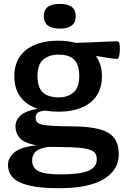

<svg xmlns="http://www.w3.org/2000/svg" viewBox="-20 -734 654 986"><path d="M280 -160.5Q243 -160.5 211.5 -166Q185.5 -163.5 174.2 -155.5Q163 -147.5 163 -129.5Q163 -117.5 168 -109Q173 -100.5 190.8 -95.5Q208.5 -90.5 246.2 -88Q284 -85.5 349.5 -85Q480.5 -84.5 535.2 -52.5Q590 -20.5 590 57.5Q590 139.5 512.8 186Q435.5 232.5 284 232.5Q186 232.5 128.2 218.2Q70.5 204 45.8 177.2Q21 150.5 21 113Q21 76.5 54 48.5Q87 20.5 167 12.5Q105.5 1 82.5 -24.2Q59.5 -49.5 59.5 -85Q59.5 -117.5 85.8 -141.2Q112 -165 174 -175.5Q115.5 -194.5 84.5 -237Q53.5 -279.5 53.5 -342.5Q53.5 -430.5 113.8 -477.8Q174 -525 280 -525Q328.5 -525 368 -514Q410 -515 453 -516.8Q496 -518.5 529.8 -520.2Q563.5 -522 579 -522Q588.5 -522 592 -514.5Q595.5 -507 595.5 -487.5Q595.5 -431.5 581 -431.5Q570.5 -431.5 547.8 -434.8Q525 -438 472.5 -446.5Q503.5 -403.5 503.5 -342.5Q503.5 -254.5 444 -207.5Q384.5 -160.5 280 -160.5ZM283.5 -234Q327.5 -234 357.2 -259Q387 -284 387 -343.5Q387 -401.5 361.2 -427.5Q335.5 -453.5 279 -453.5Q234 -453.5 203.2 -428.8Q172.5 -404 172.5 -344.5Q172.5 -286.5 199 -260.2Q225.5 -234 283.5 -234ZM145 89Q145 128 177.5 144.8Q210 161.5 291.5 161.5Q392 161.5 434.5 142.8Q477 124 477 85.5Q477 69 471.2 57Q465.5 45 446.5 37Q427.5 29 388.8 25Q350 21 283.5 21Q258 21 235.5 20Q184 25.5 164.5 43.5Q145 61.5 145 89ZM287 -587Q205 -587 205 -651.5Q205 -714 287 -714Q369 -714 369 -651.5Q369 -587 287 -587Z"/></svg>

Font: Newsreader Caption Medium
Style: Regular
Weight: 500
Designer: Hugues Gentile
Foundry: Production Type
Version: Version 1.001